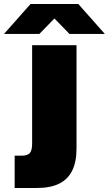

<svg xmlns="http://www.w3.org/2000/svg" viewBox="-117 -769 542 956"><path d="M-44 167V6H-7Q20 6 31.5 -7Q43 -20 43 -54V-544H264V-29Q264 37 242.5 80.5Q221 124 177.5 145.5Q134 167 67 167ZM-97 -600 35 -749H273L405 -600H229L154 -677L79 -600Z"/></svg>

Font: Mona Sans Expanded Black
Style: Regular
Weight: 900
Width: 7
Designer: Deni Anggara
Foundry: GitHub
Version: Version 2.000